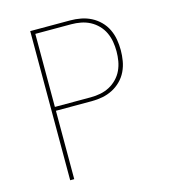

<svg xmlns="http://www.w3.org/2000/svg" viewBox="-109 -825 819 914"><g transform="rotate(-15 300.0 -367.5)"><path d="M124 0V-735H321Q348 -735 374 -730Q400 -725 423.5 -713Q447 -701 466 -682Q485 -663 496.5 -639Q508 -615 512.5 -589Q517 -563 517 -536Q517 -510 512.5 -483.5Q508 -457 496.5 -433Q485 -409 466 -390Q447 -371 423.5 -359Q400 -347 374 -342Q348 -337 321 -337H144V0ZM321 -356Q345 -356 368.5 -360.5Q392 -365 413 -376Q434 -387 451 -404.5Q468 -422 478 -443.5Q488 -465 492 -488.5Q496 -512 496 -536Q496 -560 492 -583.5Q488 -607 478 -628.5Q468 -650 451 -667.5Q434 -685 413 -696Q392 -707 368.5 -711.5Q345 -716 321 -716H144V-356Z"/></g></svg>

Font: Zed Sans Thin Extended
Style: Regular
Weight: 100
Width: 7
Designer: Belleve Invis
Foundry: Belleve Invis
Version: Version 1.0.0; ttfautohint (v1.8.4)